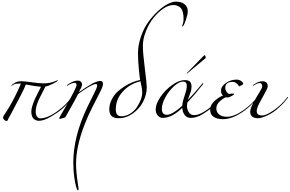

<svg xmlns="http://www.w3.org/2000/svg" viewBox="-20 -1450 3572 2368"><path d="M74 34Q71 42 59 42Q47 42 32.5 28.5Q18 15 18 3.5Q18 -8 22 -15.5Q26 -23 36 -39Q46 -55 60 -76Q124 -172 198 -328Q228 -392 238 -420Q174 -420 153 -410Q146 -406 135.5 -399Q125 -392 122.5 -392Q120 -392 120 -396Q120 -400 126 -404Q170 -436 193.5 -442Q217 -448 248.5 -448Q280 -448 373 -435Q466 -422 516 -422Q603 -422 668 -452Q684 -460 692 -460L694 -458Q694 -448 634 -418Q574 -388 540 -382Q532 -365 504.5 -312Q477 -259 462.5 -229Q448 -199 434 -156.5Q420 -114 420 -75Q420 -36 436.5 -13Q453 10 476 10Q587 10 748 -126Q815 -185 846 -232Q850 -238 854 -238Q858 -238 858 -235Q858 -232 856 -228Q802 -156 748.5 -109Q695 -62 607.5 -11Q520 40 458 40Q432 40 410 26Q366 -1 366 -74Q366 -105 381 -151Q396 -197 409.5 -227Q423 -257 452 -313.5Q481 -370 486 -380Q435 -382 298 -408Q297 -406 290.5 -389Q284 -372 281 -366.5Q278 -361 265.5 -333.5Q253 -306 236 -274Q176 -159 114 -42Q85 6 74 34Z M952 -312Q1057 -386 1116 -418Q1184 -452 1217 -452Q1250 -452 1250 -414Q1250 -385 1216 -318Q1182 -251 1122 -133.5Q1062 -16 1020 94Q918 362 918 568Q918 674 942 826Q950 876 950 881.5Q950 887 946.5 892.5Q943 898 940 898Q933 898 920 857Q907 816 895.5 732Q884 648 884 556Q884 231 1060 -135Q1114 -246 1146 -309Q1178 -372 1178 -393Q1178 -414 1164 -414Q1122 -414 1005 -334Q946 -294 942 -288Q940 -280 926 -256Q888 -188 888 -186L788 -8Q782 1 769 3Q756 5 741.5 10.5Q727 16 722 16Q710 16 710 6Q710 2 768 -96Q924 -364 924 -402Q924 -428 900 -428Q865 -428 820 -398Q811 -392 808.5 -392Q806 -392 806 -396Q806 -400 812 -404Q881 -456 938 -456Q963 -456 977.5 -442Q992 -428 992 -406Q992 -384 952 -312Z M2148 -1430Q2218 -1430 2257 -1397.5Q2296 -1365 2296 -1310Q2296 -1273 2270.5 -1198.5Q2245 -1124 2230 -1124Q2226 -1124 2226 -1128Q2226 -1132 2235 -1156Q2244 -1180 2244 -1216Q2244 -1311 2210.5 -1349.5Q2177 -1388 2118 -1388Q2059 -1388 1994 -1343.5Q1929 -1299 1873.5 -1230Q1818 -1161 1780 -1066Q1742 -971 1742 -884.5Q1742 -798 1766 -608Q1790 -418 1790 -372Q1790 -285 1746.5 -198.5Q1703 -112 1620.5 -52Q1538 8 1440 8Q1328 8 1328 -100Q1328 -162 1355.5 -218Q1383 -274 1424 -314Q1466 -354 1518 -386Q1612 -444 1708 -464Q1703 -491 1692.5 -596.5Q1682 -702 1682 -796.5Q1682 -891 1717.5 -996Q1753 -1101 1808 -1177Q1863 -1253 1927 -1312Q1991 -1371 2049 -1400.5Q2107 -1430 2148 -1430ZM1712 -448Q1583 -417 1495.5 -322Q1408 -227 1408 -100Q1408 -16 1476 -16Q1534 -16 1585 -48Q1636 -80 1667 -126Q1734 -226 1734 -312Q1734 -345 1723.5 -394Q1713 -443 1712 -448Z M2228 -120Q2101 4 1988 4Q1949 4 1924.5 -27Q1900 -58 1900 -100Q1900 -167 1958 -253Q2016 -339 2102 -400.5Q2188 -462 2260 -462Q2307 -462 2324.5 -441Q2342 -420 2342 -386Q2342 -352 2334.5 -325Q2327 -298 2314 -266Q2301 -234 2296 -216Q2402 -328 2472 -416Q2474 -422 2480 -422Q2486 -422 2488 -420Q2488 -416 2486 -414Q2393 -295 2290 -184Q2286 -160 2286 -144Q2286 -102 2308 -66Q2330 -30 2376 -30Q2422 -30 2482.5 -64Q2543 -98 2602 -150Q2661 -202 2692 -248Q2696 -254 2700 -254Q2704 -254 2704 -251Q2704 -248 2702 -244Q2648 -172 2594.5 -125Q2541 -78 2471 -37Q2401 4 2332 4Q2285 4 2258 -31.5Q2231 -67 2228 -120ZM2228 -146Q2230 -192 2257 -270.5Q2284 -349 2284 -390Q2284 -444 2238 -444Q2190 -444 2127.5 -388Q2065 -332 2020.5 -252Q1976 -172 1976 -108Q1976 -34 2040 -34Q2072 -34 2124 -65.5Q2176 -97 2228 -146ZM2288 -552 2482 -752Q2500 -770 2504 -770Q2508 -770 2513 -758.5Q2518 -747 2518 -740Q2518 -733 2510 -728Q2469 -692 2404.5 -640.5Q2340 -589 2296 -550Q2292 -542 2287 -542Q2282 -542 2282 -544Z M2790 -248 2772 -250Q2749 -250 2698.5 -207Q2648 -164 2648 -114.5Q2648 -65 2683.5 -37.5Q2719 -10 2778 -10Q2869 -10 2982.5 -91Q3096 -172 3146 -248Q3150 -254 3154 -254Q3158 -254 3158 -251Q3158 -248 3156 -244Q3045 -100 2888 -20Q2804 20 2731.5 20Q2659 20 2615.5 -8.5Q2572 -37 2572 -98Q2572 -130 2590 -161Q2608 -192 2636 -214Q2691 -258 2730 -272Q2706 -291 2706 -332Q2706 -385 2766 -426.5Q2826 -468 2896 -468Q2931 -468 2955.5 -450Q2980 -432 2980 -414Q2980 -411 2956.5 -397.5Q2933 -384 2930.5 -384Q2928 -384 2919.5 -398Q2911 -412 2892.5 -426Q2874 -440 2848 -440Q2758 -440 2758 -364Q2758 -340 2775.5 -316Q2793 -292 2806 -292L2844 -296Q2866 -296 2866 -290Q2866 -281 2840 -268Q2837 -267 2819.5 -257.5Q2802 -248 2790 -248Z M3112 -398Q3103 -392 3100.5 -392Q3098 -392 3098 -396Q3098 -400 3104 -404Q3168 -448 3214 -448Q3282 -448 3282 -386Q3282 -364 3248 -304.5Q3214 -245 3180 -180Q3146 -115 3146 -78Q3146 -26 3216 -26Q3250 -26 3305.5 -58Q3361 -90 3403 -125Q3445 -160 3477 -195Q3509 -230 3516.5 -242Q3524 -254 3528 -254Q3532 -254 3532 -251Q3532 -248 3530 -244Q3481 -178 3422 -126Q3358 -65 3282 -28.5Q3206 8 3161 8Q3116 8 3091 -12Q3066 -32 3066 -72Q3066 -112 3103 -180Q3140 -248 3177 -306.5Q3214 -365 3214 -384.5Q3214 -404 3205.5 -415Q3197 -426 3184 -426Q3154 -426 3112 -398Z"/></svg>

Font: Miama
Style: Regular
Weight: 400
Italic angle: 16.5°
Designer: Linus Romer
Foundry: Linus Romer
Version: 0.32